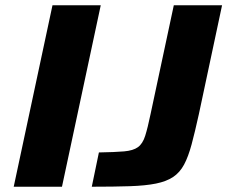

<svg xmlns="http://www.w3.org/2000/svg" viewBox="-20 -708 862 728"><path d="M32 0 179 -688H362L215 0ZM328 0 355 -130Q416 -131 450.5 -134Q485 -137 503 -150Q521 -163 530.5 -193Q540 -223 551 -276L639 -688H822L734 -275Q719 -207 706.5 -160.5Q694 -114 678 -84Q662 -54 636.5 -37Q611 -20 571.5 -12Q532 -4 472.5 -2Q413 0 328 0Z"/></svg>

Font: Saira Expanded
Style: Bold Italic
Weight: 700
Width: 7
Italic angle: -12°
Designer: Hector Gatti with collaboration of the Omnibus-Type team
Foundry: Omnibus-Type
Version: Version 1.101